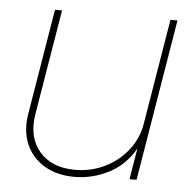

<svg xmlns="http://www.w3.org/2000/svg" viewBox="-43 -559 609 610"><g transform="rotate(5 261.0 -254.5)"><path d="M215.8 7.8Q160.2 7.8 120.1 -15.9Q80.1 -39.6 61.8 -81.8Q43.5 -124 52.7 -179.7L108.4 -515.6H130.9L75.2 -179.7Q63 -105.5 102.3 -60.1Q141.6 -14.6 215.8 -14.6Q266.6 -14.6 310.3 -35.9Q354 -57.1 383.5 -94.5Q413.1 -131.8 420.9 -179.7L476.6 -515.6H499L413.6 0H391.1L407.7 -99.6Q377.4 -45.9 325.4 -19Q273.4 7.8 215.8 7.8Z"/></g></svg>

Font: Inter Display Thin
Style: Italic
Weight: 100
Italic angle: -9.39999°
Designer: Rasmus Andersson
Foundry: rsms
Version: Version 4.000;git-a52131595